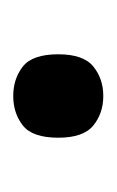

<svg xmlns="http://www.w3.org/2000/svg" viewBox="37 -501 176 290"><g transform="rotate(-90 125.0 -356.0)"><path d="M125 -288Q99 -288 80.5 -303Q62 -318 62 -356Q62 -395 80.5 -409.5Q99 -424 125 -424Q151 -424 169.5 -409.5Q188 -395 188 -356Q188 -318 169.5 -303Q151 -288 125 -288Z"/></g></svg>

Font: Noto Serif Dives Akuru
Style: Regular
Weight: 400
Designer: Fernando Caro
Foundry: Fernando Caro
Version: Version 2.000; ttfautohint (v1.8.4.7-5d5b)